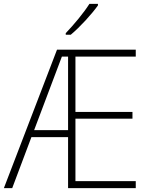

<svg xmlns="http://www.w3.org/2000/svg" viewBox="-21 -970 752 990"><path d="M484 -942V-950H440C411 -904 361 -844 318 -799V-791H344C392 -831 452 -897 484 -942ZM679 0V-36H368V-358H662V-393H368V-678H679V-714H273L-1 0H42L141 -263H330V0ZM155 -299 298 -678H330V-299Z"/></svg>

Font: Noto Sans SemiCondensed ExtraLight
Style: Regular
Weight: 200
Width: 4
Designer: Monotype Design Team
Foundry: Monotype Imaging Inc.
Version: Version 2.013